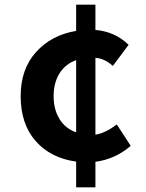

<svg xmlns="http://www.w3.org/2000/svg" viewBox="-20 -763 629 827"><path d="M308 -193V-504Q261 -487 236 -446.5Q211 -406 211 -349Q211 -291 236.5 -250Q262 -209 308 -193ZM483 -227 543 -135Q478 -78 391 -66V44H308V-67Q198 -82 133.5 -155.5Q69 -229 69 -349Q69 -465 135 -538.5Q201 -612 308 -630V-743H391V-634Q475 -627 534 -570L466 -479Q431 -511 391 -514V-183Q433 -189 483 -227Z"/></svg>

Font: Noto Sans Korean Bold
Style: Bold
Weight: 700
Designer: Ryoko NISHIZUKA  (kana & ideographs); Paul D. Hunt (Latin, Greek & Cyrillic); Wenlong ZHANG  (bopomofo); Sandoll Communi
Foundry: Adobe Systems Incorporated
Version: Version 1.000;PS 1;hotconv 1.0.78;makeotf.lib2.5.61930